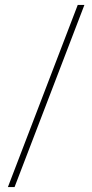

<svg xmlns="http://www.w3.org/2000/svg" viewBox="-20 -743 374 778"><path d="M12 15 295 -723H322L39 15Z"/></svg>

Font: Kalnia SemiExpanded SemiBold
Style: Regular
Weight: 600
Width: 6
Designer: Frida Medrano
Foundry: Frida Medrano
Version: Version 1.105